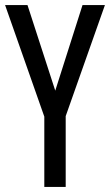

<svg xmlns="http://www.w3.org/2000/svg" viewBox="-20 -734 432 754"><path d="M197 -378 88 -714H0L154 -276V0H238V-278L392 -714H304Z"/></svg>

Font: Noto Sans Myanmar UI ExtraCondensed
Style: Regular
Weight: 400
Width: 2
Designer: Monotype Design Team
Foundry: Monotype Imaging Inc.
Version: Version 2.103